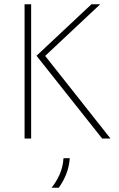

<svg xmlns="http://www.w3.org/2000/svg" viewBox="-20 -645 554 894"><path d="M455.6 0 150 -385.4 405.6 -625H446.5L190.3 -384.7L494.4 0ZM94.4 0V-625H125V0ZM220.1 229.2Q242.4 201.4 257.6 167.4Q272.9 133.3 275.7 91.7H304.9Q302.1 129.9 288.9 164.2Q275.7 198.6 253.5 229.2Z"/></svg>

Font: Afacad Flux Thin
Style: Regular
Weight: 250
Designer: Kristian Moeller
Foundry: Dicotype
Version: Version 1.100